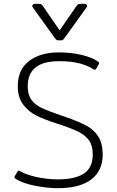

<svg xmlns="http://www.w3.org/2000/svg" viewBox="-20 -969 612 1004"><path d="M263 -775 151 -931Q149 -933 149 -938Q149 -943 153 -946Q157 -949 163 -949H182Q193 -949 197 -945.5Q201 -942 208 -932L292 -810L376 -932Q383 -942 387 -945.5Q391 -949 402 -949H421Q429 -949 433.5 -943Q438 -937 433 -931L321 -775Q313 -764 309.5 -761Q306 -758 298 -758H286Q278 -758 274.5 -761Q271 -764 263 -775ZM63 -33Q57 -37 56 -40Q55 -43 58 -49L71 -71Q74 -77 78 -77Q80 -77 85 -74Q117 -55 172.5 -43Q228 -31 283 -31Q372 -31 418.5 -61.5Q465 -92 465 -161Q465 -208 445 -235.5Q425 -263 387 -281.5Q349 -300 274 -324Q212 -344 170.5 -364.5Q129 -385 101 -422.5Q73 -460 73 -518Q73 -605 132 -650Q191 -695 288 -695Q352 -695 406.5 -682Q461 -669 491 -648Q497 -644 498 -641Q499 -638 496 -632L483 -610Q480 -604 476 -604Q473 -604 469 -607Q437 -627 394.5 -638Q352 -649 288 -649Q125 -649 125 -518Q125 -474 143.5 -448Q162 -422 195 -406Q228 -390 297 -366Q305 -364 321 -358Q393 -333 432 -312Q471 -291 494 -255Q517 -219 517 -160Q517 -76 457 -30.5Q397 15 283 15Q227 15 163.5 2.5Q100 -10 63 -33Z"/></svg>

Font: Mitr ExtraLight
Style: Regular
Weight: 275
Designer: Thanarat Vachiruckul
Foundry: Cadson Demak Co.,Ltd.
Version: Version 1.001